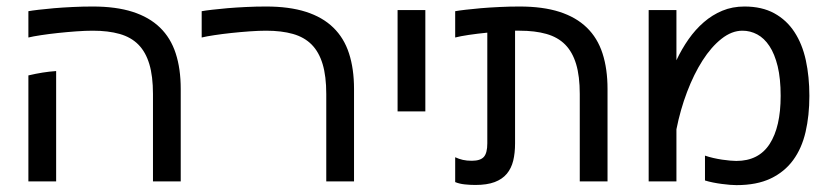

<svg xmlns="http://www.w3.org/2000/svg" viewBox="-20 -549 2508 581"><path d="M260.7 -456.1Q238.8 -456.1 210.9 -454.1Q183.1 -452.1 155.8 -449.2Q128.4 -446.3 104.2 -442.6Q80.1 -439 65.9 -435.5V-515.1Q76.7 -517.1 97.2 -519.5Q117.7 -522 143.8 -524.2Q169.9 -526.4 200 -527.8Q230 -529.3 260.7 -529.3Q331.1 -529.3 381.3 -513.2Q431.6 -497.1 464.1 -465.6Q496.6 -434.1 511.7 -387.5Q526.9 -340.8 526.9 -279.8V0H442.9V-264.6Q442.9 -318.4 431.9 -355Q420.9 -391.6 398.7 -414.1Q376.5 -436.5 342 -446.3Q307.6 -456.1 260.7 -456.1ZM149.9 0H65.9V-320.8Q88.9 -326.2 108.6 -329.3Q128.4 -332.5 149.9 -334Z M785.2 -456.1Q763.2 -456.1 735.4 -454.1Q707.5 -452.1 680.2 -449.2Q652.8 -446.3 628.7 -442.6Q604.5 -439 590.3 -435.5V-515.1Q601.1 -517.1 621.6 -519.5Q642.1 -522 668.2 -524.2Q694.3 -526.4 724.4 -527.8Q754.4 -529.3 785.2 -529.3Q855.5 -529.3 905.8 -513.2Q956.1 -497.1 988.5 -465.6Q1021 -434.1 1036.1 -387.5Q1051.3 -340.8 1051.3 -279.8V0H967.3V-264.6Q967.3 -318.4 956.3 -355Q945.3 -391.6 923.1 -414.1Q900.9 -436.5 866.5 -446.3Q832 -456.1 785.2 -456.1Z M1267.1 -518.6V-211.9H1183.1V-518.6Z M1357.4 -73.2Q1368.7 -67.9 1380.6 -65.2Q1392.6 -62.5 1407.7 -62.5Q1433.6 -62.5 1444.1 -74.2Q1454.6 -85.9 1454.6 -115.2V-450.2Q1424.8 -447.3 1398.7 -443.4Q1372.6 -439.5 1357.4 -435.5V-515.1Q1368.2 -517.1 1388.7 -519.5Q1409.2 -522 1435.3 -524.2Q1461.4 -526.4 1491.5 -527.8Q1521.5 -529.3 1552.2 -529.3Q1622.6 -529.3 1672.9 -513.2Q1723.1 -497.1 1755.6 -465.6Q1788.1 -434.1 1803.2 -387.5Q1818.4 -340.8 1818.4 -279.8V0H1734.4V-264.6Q1734.4 -318.4 1723.4 -355Q1712.4 -391.6 1690.2 -414.1Q1668 -436.5 1633.5 -446.3Q1599.1 -456.1 1552.2 -456.1H1538.6V-115.2Q1538.6 -85.9 1533 -62.7Q1527.3 -39.6 1513.7 -23.2Q1500 -6.8 1476.8 2Q1453.6 10.7 1418.5 10.7Q1402.8 10.7 1386.5 9Q1370.1 7.3 1357.4 2Z M2026.9 -518.6V-366.7Q2043 -400.9 2063.7 -430.4Q2084.5 -460 2109.9 -481.9Q2135.3 -503.9 2165.8 -516.6Q2196.3 -529.3 2232.9 -529.3Q2285.6 -529.3 2323 -508.8Q2360.4 -488.3 2384 -452.1Q2407.7 -416 2418.5 -366.5Q2429.2 -316.9 2429.2 -258.8Q2429.2 -199.2 2417.7 -149.7Q2406.2 -100.1 2380.1 -64.5Q2354 -28.8 2312 -8.8Q2270 11.2 2208.5 11.2Q2200.7 11.2 2189 10.3Q2177.2 9.3 2164.1 7.6Q2150.9 5.9 2137.5 3.2Q2124 0.5 2113.3 -2.9V-78.1Q2124.5 -74.2 2138.2 -71Q2151.9 -67.9 2165 -65.9Q2178.2 -64 2189.5 -63Q2200.7 -62 2208 -62Q2275.9 -62 2309.1 -113.5Q2342.3 -165 2342.3 -258.8Q2342.3 -311 2333.3 -348.4Q2324.2 -385.7 2308.3 -409.7Q2292.5 -433.6 2271.5 -444.8Q2250.5 -456.1 2226.6 -456.1Q2194.3 -456.1 2163.3 -431.6Q2132.3 -407.2 2106 -366Q2079.6 -324.7 2059.1 -270.8Q2038.6 -216.8 2026.9 -157.7V0H1942.9V-518.6Z"/></svg>

Font: Arian AMU
Style: Regular
Weight: 400
Designer: Ruben Hakobyan (Tarumian)
Foundry: Ruben Hakobyan (Tarumian)
Version: Version 4.003